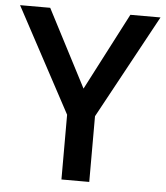

<svg xmlns="http://www.w3.org/2000/svg" viewBox="-52 -760 695 806"><g transform="rotate(5 296.0 -357.0)"><path d="M295.9 -388.2 464.8 -713.9H591.8L354 -276.9V0H236.8V-272.9L0 -713.9H127Z"/></g></svg>

Font: f0_32663          
Style: Regular
Weight: 600
Foundry: Ascender Corporation
Version: Version 1.10